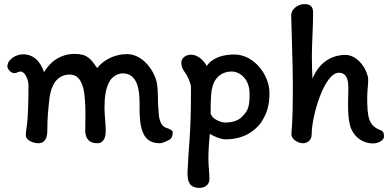

<svg xmlns="http://www.w3.org/2000/svg" viewBox="-20 -695 1906 937"><path d="M684 -35C702 -4 731 4 761 4C774 4 802 -10 811 -16C819 -23 823 -35 823 -51C823 -59 806 -67 789 -72C768 -80 758 -105 755 -135L751 -193C751 -230 750 -274 744 -297C727 -362 670 -431 600 -431C544 -431 488 -406 454 -363C423 -408 406 -432 344 -432C277 -432 224 -394 195 -343C177 -396 143 -430 92 -430C59 -430 16 -406 16 -370C16 -361 31 -338 50 -338C60 -338 72 -346 80 -346C102 -346 119 -307 119 -277C119 -211 117 -117 110 -73C107 -59 106 -46 106 -35C106 -9 145 4 166 4C205 4 211 -30 211 -61C211 -121 215 -158 222 -220C226 -250 236 -276 247 -293C265 -318 290 -331 318 -331C364 -331 377 -298 387 -262C393 -239 397 -189 397 -141C397 -67 396 -130 396 -54C398 -15 418 4 454 4C489 4 496 -29 496 -56C496 -95 490 -130 490 -166C490 -212 493 -258 514 -297C526 -319 553 -337 579 -337C655 -337 661 -246 661 -193C661 -130 661 -76 684 -35Z M883 -341C896 -324 912 -286 912 -270C912 -149 910 -87 905 -12C901 38 898 85 895 147C895 188 902 222 954 222C973 222 1002 212 1002 179C1002 147 997 115 997 76C997 42 1000 -3 1004 -42C1022 -30 1058 -15 1081 -15C1167 -15 1223 -54 1254 -97C1285 -144 1295 -185 1295 -241C1295 -329 1220 -429 1124 -429C1075 -429 1019 -417 989 -373C972 -405 941 -428 913 -428C885 -428 865 -411 865 -390C865 -368 871 -358 883 -341ZM1008 -141C1008 -150 1007 -215 1013 -255C1022 -310 1056 -346 1112 -346C1145 -346 1198 -315 1198 -238C1198 -177 1192 -157 1164 -128C1147 -109 1119 -97 1079 -97C1058 -97 1016 -113 1008 -141Z M1508 -634C1508 -662 1495 -675 1466 -675C1433 -675 1401 -650 1401 -620C1403 -538 1409 -373 1409 -291C1409 -208 1409 -115 1402 -40C1402 -18 1430 4 1460 4C1474 4 1501 -6 1501 -39C1501 -128 1562 -340 1634 -340C1660 -340 1680 -324 1680 -269C1680 -205 1672 -116 1695 -64C1713 -24 1752 5 1800 5C1817 5 1854 -4 1854 -31C1854 -48 1849 -56 1834 -61C1778 -83 1772 -125 1772 -222C1772 -254 1779 -291 1776 -317C1764 -374 1717 -427 1666 -427C1596 -427 1536 -388 1505 -311C1503 -338 1502 -396 1502 -419C1502 -489 1508 -557 1508 -634Z"/></svg>

Font: Itim
Style: Regular
Weight: 400
Designer: CadsonDemak Team
Foundry: Pablo Impallari
Version: Version 1.002;PS 001.002;hotconv 1.0.88;makeotf.lib2.5.64775